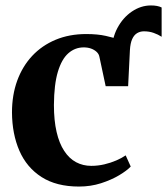

<svg xmlns="http://www.w3.org/2000/svg" viewBox="-20 -674 614 705"><path d="M450.5 -358 407 -413.5 390.5 -483.5Q390.5 -532.5 411 -571Q431.5 -609.5 464.5 -631.8Q497.5 -654 534 -654Q559 -654 573.5 -646.5V-539Q560.5 -547.5 544.2 -553.2Q528 -559 508.5 -559Q495 -559 483.8 -552.5Q472.5 -546 465.5 -530.8Q458.5 -515.5 457 -489.5ZM270 11Q187 11 132.5 -24Q78 -59 51.2 -120.5Q24.5 -182 24 -261Q24 -325 43.2 -377.8Q62.5 -430.5 98.2 -468.8Q134 -507 184.2 -528Q234.5 -549 296.5 -549Q338.5 -549 368.5 -542.2Q398.5 -535.5 420 -527.8Q441.5 -520 456 -517L450.5 -357.5H368L345 -465.5Q343 -476 334.5 -483.8Q326 -491.5 314 -495.8Q302 -500 287.5 -500Q255.5 -500 231 -478.5Q206.5 -457 192.5 -410.5Q178.5 -364 178 -288.5Q178 -231.5 187.8 -189.5Q197.5 -147.5 215.8 -119.8Q234 -92 259.2 -78.5Q284.5 -65 315 -65Q339.5 -65 363 -70.5Q386.5 -76 406.8 -84.8Q427 -93.5 441.5 -103.5L460 -62.5Q446 -47.5 417.5 -30.5Q389 -13.5 351 -1.2Q313 11 270 11Z"/></svg>

Font: Merriweather 72pt
Style: Bold
Weight: 700
Version: Version 2.100